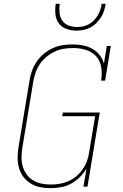

<svg xmlns="http://www.w3.org/2000/svg" viewBox="-20 -975 640 1003"><path d="M244 8Q216 8 189 2.5Q162 -3 139.5 -17Q117 -31 101.5 -52Q86 -73 79 -98.5Q72 -124 72 -152Q72 -180 77 -208L134 -553Q138 -579 147 -604.5Q156 -630 171.5 -653Q187 -676 209 -694Q231 -712 256 -723.5Q281 -735 307.5 -739Q334 -743 360 -743Q387 -743 413 -738Q439 -733 461.5 -720.5Q484 -708 500 -688Q516 -668 523 -643L538 -735H559L529 -554H508Q514 -588 509 -622Q504 -656 483 -680Q462 -704 430 -714Q398 -724 364 -724Q340 -724 315.5 -720.5Q291 -717 268 -706.5Q245 -696 224.5 -679.5Q204 -663 189.5 -642Q175 -621 166.5 -597.5Q158 -574 154 -550L97 -205Q93 -180 92.5 -155Q92 -130 98.5 -107Q105 -84 118.5 -65Q132 -46 152 -33.5Q172 -21 196.5 -16Q221 -11 246 -11Q246 -11 246 -11Q246 -11 246 -11Q269 -11 292.5 -15Q316 -19 338.5 -29Q361 -39 380 -55.5Q399 -72 413 -92.5Q427 -113 435 -135.5Q443 -158 446 -182L477 -368H305L308 -387H501L437 0H416L432 -95Q418 -70 397 -49.5Q376 -29 351 -15.5Q326 -2 298.5 3Q271 8 244 8ZM379 -815Q352 -815 327 -824Q302 -833 287 -853.5Q272 -874 269.5 -901Q267 -928 271 -955H292Q289 -932 291 -909Q293 -886 305 -868Q317 -850 338 -842Q359 -834 382 -834Q398 -834 413.5 -837Q429 -840 443.5 -848Q458 -856 470 -868Q482 -880 490.5 -894.5Q499 -909 504 -924Q509 -939 511 -955H532Q529 -936 523.5 -918.5Q518 -901 507.5 -884.5Q497 -868 483 -854Q469 -840 451.5 -831Q434 -822 415.5 -818.5Q397 -815 379 -815Z"/></svg>

Font: Iosevka Curly Slab ThEx
Style: Italic
Weight: 100
Width: 7
Italic angle: -9°
Monospace: yes
Designer: Belleve Invis
Foundry: Belleve Invis
Version: Version 11.1.0; ttfautohint (v1.8.3)